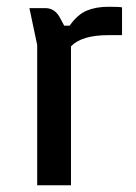

<svg xmlns="http://www.w3.org/2000/svg" viewBox="-20 -548 401 568"><path d="M114 -524Q141 -524 156 -498L170 -472H186Q209 -505 236.5 -516.5Q264 -528 300.5 -528Q337 -528 341 -526V-444H300Q222 -444 190 -411V0H90V-415L67 -524Z"/></svg>

Font: Voces
Style: Regular
Weight: 400
Designer: Ana Paula Megda, Pablo Ugerman
Foundry: Ana Paula Megda, Pablo Ugerman
Version: Version 1.003